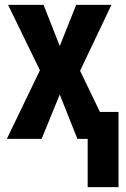

<svg xmlns="http://www.w3.org/2000/svg" viewBox="-20 -567 515 784"><path d="M338 197V0H296L224 -181L150 0H8L143 -280L13 -547H158L224 -379L291 -547H435L307 -278L388 -110H464V197Z"/></svg>

Font: Noto Sans ExtraCondensed
Style: Bold
Weight: 700
Width: 2
Designer: Monotype Design Team
Foundry: Monotype Imaging Inc.
Version: Version 2.013; ttfautohint (v1.8.4.7-5d5b)